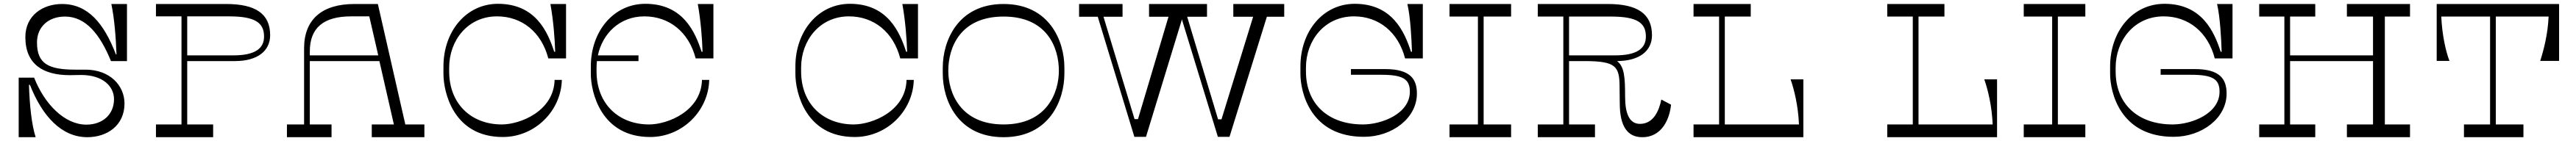

<svg xmlns="http://www.w3.org/2000/svg" viewBox="-20 -721 13513 741"><path d="M78 -313V0H167C146 -65 135 -170 132 -275H137C201 -112 302 0 438 0C540 0 633 -60 633 -177C633 -271 557 -355 428 -355H375C234 -355 174 -386 174 -498C174 -579 233 -634 321 -634C431 -634 506 -538 562 -400H646V-700H564C580 -624 588 -523 591 -435H588C526 -597 442 -700 305 -700C206 -700 113 -641 113 -526C113 -384 205 -326 346 -326C366 -326 386 -327 405 -327C521 -327 578 -266 578 -200C578 -120 519 -66 433 -66C318 -66 213 -175 159 -313Z M1166 -700H798V-635H932V-67H798V0H1098V-67H962V-400H1212C1333 -400 1397 -455 1397 -536C1397 -649 1320 -700 1166 -700ZM1203 -430H962V-635H1182C1319 -635 1365 -601 1365 -529C1365 -466 1318 -430 1203 -430Z M2106 -67 1962 -700H1839C1669 -700 1575 -619 1575 -467V-67H1485V0H1719V-67H1605V-400H1970L2046 -67H1930V0H2206V-67ZM1605 -430V-450C1605 -575 1677 -635 1822 -635H1917L1964 -430Z M2587 -635C2717 -635 2820 -553 2856 -414H2949V-700H2867C2883 -612 2890 -516 2892 -449H2887C2853 -554 2789 -701 2592 -701C2425 -701 2306 -556 2306 -372V-333C2306 -237 2358 -1 2617 -1C2787 -1 2923 -139 2927 -301H2889C2885 -137 2709 -67 2612 -67C2453 -67 2336 -174 2336 -346V-366C2336 -508 2433 -635 2587 -635Z M3360 -635C3490 -635 3593 -553 3629 -414H3722V-700H3640C3656 -612 3663 -516 3665 -449H3660C3626 -554 3562 -701 3365 -701C3198 -701 3079 -556 3079 -372V-333C3079 -237 3132 -1 3390 -1C3560 -1 3696 -139 3700 -301H3662C3658 -137 3482 -67 3385 -67C3226 -67 3109 -174 3109 -346V-366C3109 -377 3110 -389 3111 -400H3329V-430H3116C3140 -544 3230 -635 3360 -635Z M4433 -635C4563 -635 4666 -553 4702 -414H4795V-700H4713C4729 -612 4736 -516 4738 -449H4733C4699 -554 4635 -701 4438 -701C4271 -701 4152 -556 4152 -372V-333C4152 -237 4204 -1 4463 -1C4633 -1 4769 -139 4773 -301H4735C4731 -137 4555 -67 4458 -67C4299 -67 4182 -174 4182 -346V-366C4182 -508 4279 -635 4433 -635Z M5563 -366C5563 -506 5484 -700 5244 -700C5004 -700 4925 -506 4925 -366V-334C4925 -194 5004 0 5244 0C5484 0 5563 -194 5563 -334ZM5244 -67C5017 -67 4954 -234 4954 -349C4954 -472 5017 -634 5244 -634C5471 -634 5534 -472 5534 -349C5534 -234 5471 -67 5244 -67Z M6716 -700H6449V-633H6553L6387 -94H6369L6207 -633H6311V-700H6007V-633H6109L5949 -95H5931L5768 -633H5868V-700H5640V-633H5738L5930 -2H5991L6178 -614L6179 -620L6368 -2H6429L6625 -633H6716Z M7082 -635C7211 -635 7314 -553 7350 -414H7443V-700H7362C7378 -632 7384 -516 7386 -449H7381C7347 -554 7283 -701 7086 -701C6919 -701 6801 -556 6801 -372V-333C6801 -237 6853 -2 7134 -2C7282 -2 7412 -100 7412 -229C7412 -305 7378 -358 7245 -358H7066V-328H7225C7338 -328 7375 -306 7375 -239C7375 -124 7229 -67 7129 -67C6947 -67 6830 -174 6830 -346V-366C6830 -508 6927 -635 7082 -635Z M7906 -634V-700H7583V-634H7732V-67H7583V0H7906V-67H7762V-634Z M8694 -198C8682 -139 8653 -70 8582 -70C8526 -70 8504 -125 8504 -214C8504 -315 8500 -371 8462 -400C8582 -401 8645 -455 8645 -536C8645 -649 8568 -700 8414 -700H8046V-634H8180V-67H8046V0H8346V-67H8210V-400H8290C8456 -400 8475 -373 8475 -263L8476 -179C8476 -56 8517 0 8594 0C8700 0 8738 -100 8745 -171ZM8210 -430V-634H8430C8567 -634 8613 -601 8613 -529C8613 -466 8566 -430 8451 -430Z M9372 -304C9392 -247 9412 -162 9416 -67H9027V-634H9163V-700H8863V-634H8997V-67H8863V0H9439V-304Z M10388 -304C10408 -247 10428 -162 10432 -67H10043V-634H10179V-700H9879V-634H10013V-67H9879V0H10455V-304Z M10918 -634V-700H10595V-634H10744V-67H10595V0H10918V-67H10774V-634Z M11329 -635C11458 -635 11561 -553 11597 -414H11690V-700H11609C11625 -632 11631 -516 11633 -449H11628C11594 -554 11530 -701 11333 -701C11166 -701 11048 -556 11048 -372V-333C11048 -237 11100 -2 11381 -2C11529 -2 11659 -100 11659 -229C11659 -305 11625 -358 11492 -358H11313V-328H11472C11585 -328 11622 -306 11622 -239C11622 -124 11476 -67 11376 -67C11194 -67 11077 -174 11077 -346V-366C11077 -508 11174 -635 11329 -635Z M12621 -634V-700H12290V-634H12427V-430H11992V-634H12124V-700H11830V-634H11962V-67H11830V0H12124V-67H11992V-400H12427V-67H12290V0H12621V-67H12489V-634Z M13402 -699V-700H12761V-401H12828C12809 -449 12789 -539 12785 -634H13041V-67H12904V0H13216V-67H13071V-634H13348C13344 -542 13323 -461 13304 -401H13403V-699Z"/></svg>

Font: Space Cowgirl Light
Style: Regular
Weight: 300
Designer: Valery Marier
Foundry: Valery Marier
Version: Version 1.000;hotconv 1.0.109;makeotfexe 2.5.65596